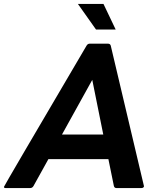

<svg xmlns="http://www.w3.org/2000/svg" viewBox="-48 -956 821 976"><path d="M477 -272 421 -550 267 -272ZM670 0H544Q534 0 531 -10L503 -147H198L122 -10Q116 0 105 0H-19Q-28 0 -28 -6Q-28 -10 392 -724Q398 -734 408 -734H501Q512 -734 515 -724L684 -9Q682 0 670 0ZM540 -806H440L348 -936H478Z"/></svg>

Font: YamahaIndonesia935. App
Style: Bold Italic
Weight: 700
Italic angle: -10°
Designer: Dalton Maag Ltd
Foundry: Dalton Maag Ltd
Version: Version 1.002; January 01, 2024; Regular/Italic